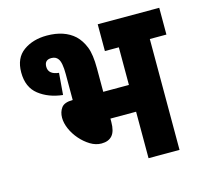

<svg xmlns="http://www.w3.org/2000/svg" viewBox="-95 -735 880 838"><g transform="rotate(-15 345.5 -316.0)"><path d="M185 -632Q264 -632 310 -590Q333 -568 346.5 -534Q360 -500 360 -437V-331H476V-501H413V-622H691V-501H616V0H476V-210H360V-195Q360 -153 343.5 -134Q327 -115 295 -115Q269 -115 244.5 -130Q220 -145 200 -168Q180 -191 168.5 -217.5Q157 -244 157 -268Q157 -294 170.5 -312.5Q184 -331 222 -331V-448Q222 -501 209 -518Q199 -532 179 -532Q148 -532 148 -501Q148 -466 195 -461L187 -363Q123 -370 79.5 -404Q36 -438 36 -505Q36 -570 79 -601Q122 -632 185 -632Z"/></g></svg>

Font: Noto Sans Devanagari Condensed ExtraBold
Style: Regular
Weight: 800
Width: 3
Designer: Jelle Bosma - Monotype Design Team
Foundry: Monotype Imaging Inc.
Version: Version 2.004; ttfautohint (v1.8.4.7-5d5b)